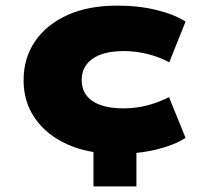

<svg xmlns="http://www.w3.org/2000/svg" viewBox="-20 -537 712 684"><path d="M313 127V-80H466V127ZM397 11Q295 11 220.5 -22.5Q146 -56 105 -115Q64 -174 64 -251Q64 -330 105 -390Q146 -450 220.5 -483.5Q295 -517 397 -517Q475 -517 539 -501Q603 -485 641 -460L583 -315Q548 -334 506 -344.5Q464 -355 421 -355Q348 -355 309.5 -327.5Q271 -300 271 -252Q271 -203 309.5 -177Q348 -151 420 -151Q464 -151 504.5 -161.5Q545 -172 582 -191L641 -46Q601 -20 538 -4.5Q475 11 397 11Z"/></svg>

Font: Nunito Sans 7pt Expanded Black
Style: Regular
Weight: 900
Width: 7
Designer: Vernon Adams
Foundry: Vernon Adams
Version: Version 3.101;gftools[0.9.27]